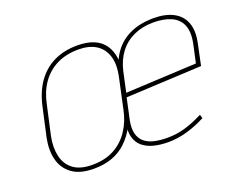

<svg xmlns="http://www.w3.org/2000/svg" viewBox="-91 -662 1001 824"><g transform="rotate(-20 410.0 -250.0)"><path d="M436 -185 465 -316Q484 -408 448.5 -460Q413 -512 324 -512Q264 -512 217.5 -489.5Q171 -467 140 -423.5Q109 -380 95 -316L66 -185Q55 -131 66 -87Q77 -43 113 -16.5Q149 10 213 10Q305 10 361.5 -44Q418 -98 436 -185ZM446 -320 417 -185Q407 -135 380.5 -94.5Q354 -54 312 -31Q270 -8 212 -8Q156 -8 125 -31.5Q94 -55 85 -95.5Q76 -136 86 -185L116 -320Q127 -374 154.5 -413Q182 -452 224.5 -473Q267 -494 323 -494Q371 -494 402.5 -474.5Q434 -455 446.5 -416.5Q459 -378 446 -320ZM427 -133 448 -230 794 -247 814 -342Q826 -398 812 -435Q798 -472 762 -491Q726 -510 673 -510Q612 -510 567 -490Q522 -470 493.5 -432Q465 -394 453 -339L409 -134Q400 -93 407.5 -65Q415 -37 435.5 -20Q456 -3 486 4.5Q516 12 552 12Q594 12 637.5 -0.5Q681 -13 723 -35L718 -52Q670 -28 632.5 -17.5Q595 -7 554 -7Q521 -7 494.5 -13Q468 -19 450.5 -33.5Q433 -48 426.5 -72.5Q420 -97 427 -133ZM794 -343 777 -265 453 -249 473 -341Q484 -389 510 -423Q536 -457 575.5 -475Q615 -493 665 -493Q713 -493 746.5 -478Q780 -463 793 -430Q806 -397 794 -343Z"/></g></svg>

Font: Advent Pro Thin
Style: Italic
Weight: 250
Italic angle: -12°
Version: Version 3.000